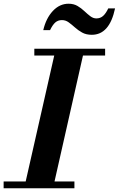

<svg xmlns="http://www.w3.org/2000/svg" viewBox="-62 -1012 639 1032"><path d="M271 -904Q250 -904 235.5 -891.5Q221 -879 207 -850H170.5Q185.5 -914 222 -953Q258.5 -992 306.5 -992Q334 -992 354.5 -980Q375 -968 391.5 -952.2Q408 -936.5 423.5 -924.8Q439 -913 456 -913Q477 -913 492 -926.2Q507 -939.5 520 -967H556.5Q526.5 -825 431.5 -825Q401 -825 379.5 -837Q358 -849 340.8 -864.5Q323.5 -880 307 -892Q290.5 -904 271 -904ZM-42.5 -36.5H76L229.5 -713.5H122.5V-750H503V-713.5H384L231 -36.5H338V0H-42.5Z"/></svg>

Font: Bodoni* 06pt
Style: Bold Italic
Weight: 700
Italic angle: -13°
Version: Version 2.3